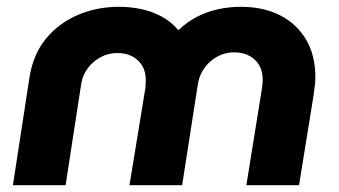

<svg xmlns="http://www.w3.org/2000/svg" viewBox="-20 -545 998 565"><path d="M18 0 67 -319Q78 -386 115.5 -431.5Q153 -477 209 -501Q265 -525 330 -525Q363 -525 394.5 -518.5Q426 -512 454.5 -497Q483 -482 504 -457H506Q531 -481 560.5 -496Q590 -511 622.5 -518Q655 -525 688 -525Q756 -525 805 -499.5Q854 -474 881 -428Q908 -382 908 -318Q908 -304 906 -289Q904 -274 902 -260L860 0H705L750 -280Q751 -287 752 -295Q753 -303 753 -310Q753 -348 729.5 -369.5Q706 -391 668 -391Q643 -391 620.5 -379Q598 -367 583 -347Q568 -327 563 -302L516 0H361L406 -275Q408 -284 408.5 -293.5Q409 -303 409 -310Q409 -334 398.5 -351.5Q388 -369 369.5 -379Q351 -389 325 -389Q299 -389 276.5 -377Q254 -365 238.5 -344.5Q223 -324 219 -298L173 0Z"/></svg>

Font: MuseoModerno Thin
Style: Bold Italic
Weight: 700
Italic angle: -9°
Version: Version 1.003